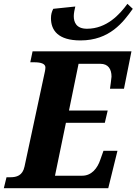

<svg xmlns="http://www.w3.org/2000/svg" viewBox="-37 -982 713 1002"><path d="M383 -771C535 -771 606 -866 656 -936L628 -962C588 -907 520 -832 417 -832C361 -832 348 -866 348 -898C348 -912 352 -932 356 -948L241 -936C233 -921 229 -906 229 -887C229 -824 266 -771 383 -771ZM-17 0H528L576 -195H503L487 -150C472 -104 441 -65 392 -65H250L307 -341H510L525 -405H323L373 -649H487C528 -649 545 -621 545 -582C545 -575 538 -527 537 -519H610L649 -714H133L121 -657H142C175 -657 200 -650 200 -630C200 -619 196 -602 192 -584L91 -113C81 -65 49 -57 17 -57H-3Z"/></svg>

Font: Noto Serif SemiCondensed Extra
Style: Italic
Weight: 800
Width: 4
Italic angle: -12°
Designer: Monotype Design Team
Foundry: Monotype Imaging Inc.
Version: Version 1.901